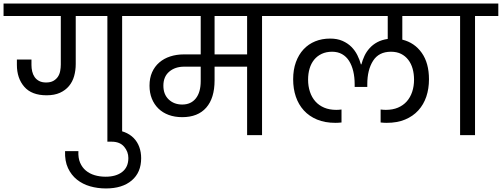

<svg xmlns="http://www.w3.org/2000/svg" viewBox="-47 -760 2823 1080"><path d="M557 -670H379V-400Q379 -364 370 -332Q361 -300 341 -276Q321 -252 290 -238Q259 -224 215 -224Q131 -224 89.5 -272Q48 -320 48 -395V-425H130V-394Q130 -376 134 -358.5Q138 -341 147.5 -327Q157 -313 173 -304.5Q189 -296 212 -296Q237 -296 253 -305Q269 -314 278.5 -328Q288 -342 291.5 -360.5Q295 -379 295 -397V-670H-27V-740H772V-670H640V0H557Z M549 300Q502 300 460 288Q418 276 386 250.5Q354 225 335.5 185.5Q317 146 319 90H394Q392 128 403.5 155Q415 182 436 199.5Q457 217 485.5 225.5Q514 234 547 234Q606 234 640.5 207Q675 180 675 129Q675 93 651 65Q627 37 581 37H557V-29H581Q622 -29 653 -17Q684 -5 705 16.5Q726 38 736.5 67Q747 96 747 130Q747 210 694 255Q641 300 549 300Z M978 -172Q1027 -172 1054.5 -206.5Q1082 -241 1082 -304V-385H989Q938 -385 905 -357Q872 -329 872 -278Q872 -229 902 -200.5Q932 -172 978 -172ZM1343 -670H1160V-454H1343ZM719 -740H1558V-670H1427V0H1343V-385H1160V-308Q1160 -208 1113 -154.5Q1066 -101 978 -101Q936 -101 902 -113.5Q868 -126 844 -149.5Q820 -173 807 -205.5Q794 -238 794 -278Q794 -321 808.5 -353.5Q823 -386 849 -408.5Q875 -431 910.5 -442.5Q946 -454 987 -454H1082V-670H719Z M2128 -69Q2120 -69 2112 -69.5Q2104 -70 2094 -71V-144Q2102 -143 2109.5 -142.5Q2117 -142 2123 -142Q2162 -142 2191.5 -154.5Q2221 -167 2241 -189.5Q2261 -212 2271.5 -243.5Q2282 -275 2282 -312Q2282 -345 2274 -373.5Q2266 -402 2249.5 -423.5Q2233 -445 2209 -457Q2185 -469 2152 -469Q2084 -469 2051.5 -418Q2019 -367 2019 -286V-271H1948V-286Q1948 -326 1940 -359.5Q1932 -393 1916.5 -417.5Q1901 -442 1877 -455.5Q1853 -469 1821 -469Q1788 -469 1762.5 -457Q1737 -445 1720 -424Q1703 -403 1694.5 -374.5Q1686 -346 1686 -312Q1686 -275 1696.5 -243.5Q1707 -212 1727 -189.5Q1747 -167 1776.5 -154.5Q1806 -142 1845 -142Q1851 -142 1858.5 -142.5Q1866 -143 1874 -144V-71Q1864 -70 1856 -69.5Q1848 -69 1840 -69Q1781 -69 1736.5 -87.5Q1692 -106 1662 -139Q1632 -172 1617 -216.5Q1602 -261 1602 -314Q1602 -368 1617.5 -410.5Q1633 -453 1660.5 -482.5Q1688 -512 1726 -527.5Q1764 -543 1810 -543Q1850 -543 1879.5 -530Q1909 -517 1929.5 -496.5Q1950 -476 1963 -450Q1976 -424 1983 -398H1986Q1992 -422 2003 -445.5Q2014 -469 2032 -489Q2050 -509 2075 -522.5Q2100 -536 2134 -541V-670H1505V-740H2462V-670H2216V-537Q2285 -520 2325.5 -462.5Q2366 -405 2366 -314Q2366 -261 2351 -216.5Q2336 -172 2306 -139Q2276 -106 2231.5 -87.5Q2187 -69 2128 -69Z M2541 -670H2409V-740H2756V-670H2625V0H2541Z"/></svg>

Font: Poppins
Style: Regular
Weight: 400
Designer: Ninad Kale (Devanagari), Jonny Pinhorn (Latin)
Foundry: Indian Type Foundry
Version: Version 3.002 2017